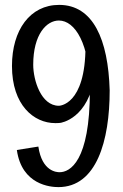

<svg xmlns="http://www.w3.org/2000/svg" viewBox="-20 -748 505 786"><path d="M429 -378C423 -587 361 -728 222 -728C103 -728 29 -625 29 -478C29 -317 119 -244 206 -244C213 -244 220 -244 227 -245C227 -245 344 -260 368 -443L330 -559C330 -315 221 -315 221 -315C148 -315 116 -420 116 -483C116 -608 171 -664 221 -664C287 -664 348 -569 348 -379C348 -86 266 -43 224 -43C213 -43 152 -45 137 -148L49 -134C69 9 187 18 219 18C375 18 429 -171 429 -378Z"/></svg>

Font: Englebert
Style: Regular
Weight: 400
Designer: Astigmatic (AOETI)
Foundry: Astigmatic (AOETI)
Version: Version 1.000